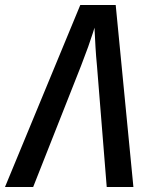

<svg xmlns="http://www.w3.org/2000/svg" viewBox="-21 -750 641 770"><path d="M-1 0 301 -730H443L514 0H407L368 -485Q364 -526 362 -561Q360 -596 359 -617.5Q358 -639 358 -639Q358 -639 351.5 -618Q345 -597 332.5 -562Q320 -527 304 -486L112 0Z"/></svg>

Font: NKDuy Mono SemiBold
Style: Italic
Weight: 600
Italic angle: -9°
Monospace: yes
Designer: NKDuy
Foundry: NKDuy
Version: Version 2.251; ttfautohint (v1.8.4.7-5d5b)